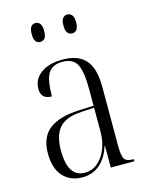

<svg xmlns="http://www.w3.org/2000/svg" viewBox="-114 -813 691 894"><g transform="rotate(-15 231.5 -365.5)"><path d="M172 10Q114 10 79 -28Q44 -66 44 -140Q44 -217 92 -254.5Q140 -292 238 -296L307 -299V-381Q307 -464 288.5 -499Q270 -534 219 -534Q170 -534 150.5 -501.5Q131 -469 131 -391Q79 -391 79 -441Q79 -487 117.5 -515.5Q156 -544 223 -544Q296 -544 332.5 -504Q369 -464 369 -372V-89Q369 -39 379.5 -24.5Q390 -10 421 -10H424V0H310V-105H308Q292 -52 257 -21Q222 10 172 10ZM188 -8Q223 -8 250 -30.5Q277 -53 292 -91Q307 -129 307 -175V-289L248 -286Q169 -282 137.5 -245Q106 -208 106 -137Q106 -8 188 -8ZM299 -650Q285 -650 276.5 -660Q268 -670 268 -695Q268 -720 276.5 -730.5Q285 -741 299 -741Q312 -741 320.5 -730.5Q329 -720 329 -695Q329 -670 320.5 -660Q312 -650 299 -650ZM144 -650Q131 -650 123 -660Q115 -670 115 -695Q115 -720 123 -730.5Q131 -741 144 -741Q158 -741 166.5 -730.5Q175 -720 175 -695Q175 -670 166.5 -660Q158 -650 144 -650Z"/></g></svg>

Font: Noto Serif Display Condensed Light
Style: Regular
Weight: 300
Width: 3
Designer: Monotype Design Team
Foundry: Monotype Imaging Inc.
Version: Version 2.009